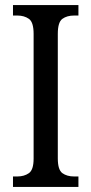

<svg xmlns="http://www.w3.org/2000/svg" viewBox="-20 -734 358 754"><path d="M31 0V-41H48Q75 -41 93.5 -54Q112 -67 112 -111V-601Q112 -647 93.5 -660Q75 -673 48 -673H31V-714H288V-673H271Q243 -673 225 -660Q207 -647 207 -601V-112Q207 -67 225 -54Q243 -41 271 -41H288V0Z"/></svg>

Font: Noto Serif Hebrew Condensed
Style: Regular
Weight: 400
Width: 3
Designer: Monotype Design Team
Foundry: Monotype Imaging Inc.
Version: Version 2.004; ttfautohint (v1.8.4.7-5d5b)